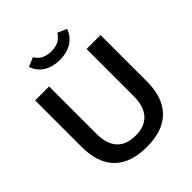

<svg xmlns="http://www.w3.org/2000/svg" viewBox="-248 -1073 1236 1236"><g transform="rotate(-45 370.0 -455.0)"><path d="M73 -288V-712H200V-281Q200 -189 243 -141.5Q286 -94 371 -94Q454 -94 497.5 -142Q541 -190 541 -281V-712H668V-288Q668 -143 592 -67Q516 9 371 9Q224 9 148.5 -66.5Q73 -142 73 -288ZM197 -892 259 -919Q279 -887 306.5 -874Q334 -861 371 -861Q407 -861 434.5 -874Q462 -887 482 -919L544 -892Q524 -838 478.5 -810.5Q433 -783 371 -783Q309 -783 263 -810Q217 -837 197 -892Z"/></g></svg>

Font: Muli
Style: Bold
Weight: 700
Designer: Vernon Adams
Foundry: Vernon Adams
Version: Version 2.001